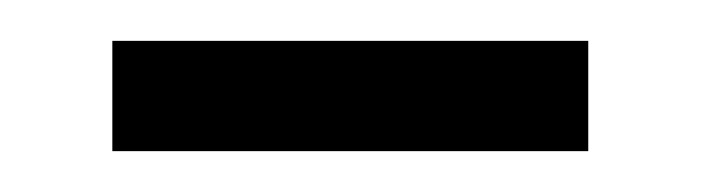

<svg xmlns="http://www.w3.org/2000/svg" viewBox="-20 -317 344 94"><path d="M35 -243H268V-297H35Z"/></svg>

Font: Noto Sans Bengali SemiCondensed Light
Style: Regular
Weight: 300
Width: 4
Designer: Joana Ranito - Universal Thirst; Jelle Bosma - Monotype Design Team
Foundry: Universal Thirst ehf.
Version: Version 3.000